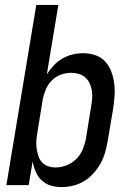

<svg xmlns="http://www.w3.org/2000/svg" viewBox="-20 -755 540 783"><path d="M230 8Q207 8 186 1.5Q165 -5 149.5 -20Q134 -35 125.5 -55Q117 -75 113 -96L97 0H6L128 -735H218L171 -452Q183 -471 199 -488Q215 -505 235 -516.5Q255 -528 276.5 -533Q298 -538 320 -538Q346 -538 370 -529.5Q394 -521 410 -503Q426 -485 434.5 -461.5Q443 -438 446 -413Q449 -388 447 -361.5Q445 -335 441 -309L419 -179Q415 -156 408.5 -133Q402 -110 390 -88.5Q378 -67 361 -48Q344 -29 322.5 -16Q301 -3 277 2.5Q253 8 230 8ZM206 -72Q229 -72 252 -81Q275 -90 292 -107.5Q309 -125 318 -147.5Q327 -170 331 -193L352 -323Q355 -339 356 -355Q357 -371 354.5 -386Q352 -401 345.5 -415Q339 -429 328 -439Q317 -449 301.5 -453.5Q286 -458 271 -458Q271 -458 271 -458Q271 -458 270 -458Q249 -458 228 -450.5Q207 -443 191 -426.5Q175 -410 166.5 -389.5Q158 -369 154 -348L133 -218Q130 -202 128.5 -185Q127 -168 129 -152.5Q131 -137 135.5 -121.5Q140 -106 150 -94.5Q160 -83 175 -77.5Q190 -72 206 -72Z"/></svg>

Font: Iosevka Curly Medium Oblique
Style: Regular
Weight: 500
Italic angle: -9°
Monospace: yes
Designer: Belleve Invis
Foundry: Belleve Invis
Version: Version 11.1.0; ttfautohint (v1.8.3)